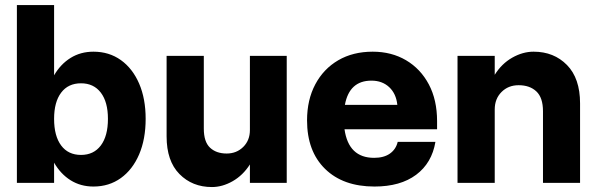

<svg xmlns="http://www.w3.org/2000/svg" viewBox="-20 -720 2348 756"><path d="M46.5 -700H193V-423.5Q218.5 -467.5 258 -492Q297.5 -516.5 348 -516.5Q409.5 -516.5 455.8 -483.5Q502 -450.5 527.8 -391Q553.5 -331.5 553.5 -252Q553.5 -172 527.8 -112Q502 -52 455.8 -18.8Q409.5 14.5 348 14.5Q297.5 14.5 258 -10.2Q218.5 -35 193 -79.5V0H46.5ZM405 -252Q405 -318.5 377 -355.2Q349 -392 299 -392Q248.5 -392 220.8 -355.2Q193 -318.5 193 -252Q193 -184.5 220.8 -147.2Q248.5 -110 299 -110Q349 -110 377 -147.2Q405 -184.5 405 -252Z M782.5 -213.5Q782.5 -161.5 807 -138.5Q831.5 -115.5 872.5 -115.5Q911.5 -115.5 937.8 -141.5Q964 -167.5 964 -208V-500H1109V0H964V-72.5Q936.5 -29.5 896 -6.5Q855.5 16.5 814.5 16.5Q737 16.5 686.5 -34.8Q636 -86 636 -183V-500H782.5Z M1189 -246Q1189 -327 1221.5 -388Q1254 -449 1312 -482.8Q1370 -516.5 1447.5 -516.5Q1521.5 -516.5 1578.8 -482.8Q1636 -449 1668.5 -387.8Q1701 -326.5 1701 -243V-211H1336.5Q1352.5 -98.5 1453 -98.5Q1491.5 -98.5 1515.2 -115.2Q1539 -132 1546 -161.5H1694.5Q1680.5 -78 1618.5 -31.8Q1556.5 14.5 1454.5 14.5Q1331 14.5 1260 -55Q1189 -124.5 1189 -246ZM1442.5 -402.5Q1355.5 -402.5 1338 -307H1544.5Q1540 -351 1512.5 -376.8Q1485 -402.5 1442.5 -402.5Z M2118 -282Q2118 -335.5 2092 -360Q2066 -384.5 2022 -384.5Q1981.5 -384.5 1954.8 -357.8Q1928 -331 1928 -289V0H1781.5V-500H1928V-425.5Q1955.5 -469.5 1997 -493Q2038.5 -516.5 2081 -516.5Q2161 -516.5 2212.5 -464Q2264 -411.5 2264 -313V0H2118Z"/></svg>

Font: Overused Grotesk
Style: Bold
Weight: 710
Version: Version 0.004